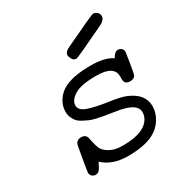

<svg xmlns="http://www.w3.org/2000/svg" viewBox="-152 -751 829 871"><g transform="rotate(-30 262.5 -315.5)"><path d="M75 -21Q75 -27 86 -91.5Q97 -156 100 -162Q108 -177 128 -177Q149 -177 156 -161Q157 -159 161.5 -136.5Q166 -114 173 -97Q180 -80 206 -64.5Q232 -49 274 -49Q398 -49 423 -114Q427 -123 427 -136Q427 -186 319 -200Q314 -201 292.5 -204.5Q271 -208 261 -209.5Q251 -211 230 -216Q209 -221 197.5 -226Q186 -231 170 -239.5Q154 -248 145.5 -257.5Q137 -267 131 -281Q125 -295 125 -312Q125 -347 148 -377.5Q171 -408 214 -422Q257 -437 328 -437Q401 -437 440 -411Q454 -437 471 -437Q481 -437 489 -430Q497 -423 497 -412Q497 -408 488.5 -357Q480 -306 478 -301Q471 -285 449 -285Q420 -285 420 -312V-328Q420 -384 328 -384H324Q246 -384 212 -362.5Q178 -341 178 -314Q178 -288 216.5 -275Q255 -262 316 -253.5Q377 -245 403 -234Q480 -202 480 -137Q480 -103 460 -71Q440 -39 407 -22Q359 4 272 4Q189 4 142 -41Q129 -14 121.5 -5Q114 4 101 4Q91 4 83 -3Q75 -10 75 -21ZM261 -530Q261 -547 288 -559Q447 -635 455 -635Q467 -635 476 -626.5Q485 -618 485 -606Q485 -587 455 -572Q297 -496 289 -496Q275 -496 268 -508.5Q261 -521 261 -530Z"/></g></svg>

Font: CMU Typewriter Text
Style: LightOblique
Weight: 200
Italic angle: -9.46001°
Version: Version 0.7.0